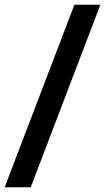

<svg xmlns="http://www.w3.org/2000/svg" viewBox="-26 -731 445 812"><path d="M-6.3 61 288.6 -710.9H398.4L104 61Z"/></svg>

Font: Roboto Slab LO Medium
Style: Regular
Weight: 500
Designer: Google
Version: Version 2.000